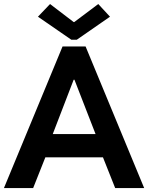

<svg xmlns="http://www.w3.org/2000/svg" viewBox="-21 -956 753 976"><path d="M296.9 -719.7H414.1L711.9 0H564.5L502.4 -156.2H209.5L147.5 0H-1ZM353.5 -843.8H356.4L478.5 -935.5L538.1 -871.1L369.1 -753.9H341.8L171.9 -871.1L233.4 -935.5ZM464.8 -274.4 357.4 -550.8H353.5L247.1 -274.4Z"/></svg>

Font: Reddit Sans Vanilla
Style: Bold
Weight: 700
Designer: Stephen Hutchings
Foundry: Reddit
Version: Version 1.013